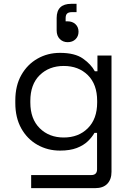

<svg xmlns="http://www.w3.org/2000/svg" viewBox="-20 -777 682 997"><path d="M59.5 -242.2V-255.2Q59.5 -332.5 90.9 -387.6Q122.2 -442.8 174.9 -472.6Q227.5 -502.5 291.5 -502.5Q368.5 -502.5 410.6 -472.9Q452.8 -443.2 472.5 -406.8H486V-488.5H559V115Q559 154.8 537.2 177.4Q515.5 200 473.8 200H141.8V132H453.8Q484 132 484 102V-87H470.5Q458.2 -65 436.1 -43.6Q414 -22.2 378.8 -8.6Q343.5 5 291.5 5Q227.5 5 174.5 -24.9Q121.5 -54.8 90.5 -110.2Q59.5 -165.8 59.5 -242.2ZM311 -63Q387.8 -63 436.1 -111.2Q484.5 -159.5 484.5 -244.5V-253Q484.5 -339 436.2 -386.8Q388 -434.5 311 -434.5Q235 -434.5 186.2 -386.8Q137.5 -339 137.5 -253V-244.5Q137.5 -159.5 186.2 -111.2Q235 -63 311 -63ZM350.5 -757.2H377.5V-714H354.2Q336.8 -714 328.8 -706.9Q320.8 -699.8 320.8 -682V-666.2H331.5Q356 -666.2 371.9 -651.4Q387.8 -636.5 387.8 -612.2Q387.8 -588.5 372.1 -573.2Q356.5 -558 331.2 -558Q307 -558 290.6 -574.4Q274.2 -590.8 274.2 -619.2V-683.5Q274.2 -720.2 293.2 -738.8Q312.2 -757.2 350.5 -757.2Z"/></svg>

Font: Space Grotesk Variable Light
Style: Regular
Weight: 300
Designer: Florian Karsten
Foundry: Florian Karsten
Version: Version 2.000